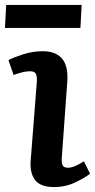

<svg xmlns="http://www.w3.org/2000/svg" viewBox="-30 -742 384 776"><path d="M119 -413Q120 -435 114.5 -444.5Q109 -454 92 -454Q79 -454 63 -450.5Q47 -447 25 -439L4 -499Q25 -510 63.5 -522.5Q102 -535 144 -535Q194 -535 220 -506Q246 -477 242 -413L220 -108Q218 -86 222.5 -75Q227 -64 245 -64Q269 -64 309 -90L334 -40Q314 -24 274.5 -5Q235 14 189 14Q132 14 111 -15.5Q90 -45 94 -93ZM-5 -722H300L295 -629H-10Z"/></svg>

Font: Literata 7pt SemiBold
Style: Italic
Weight: 600
Italic angle: -2°
Designer: Latin by Veronika Burian and Jose Scaglione. Greek by Irene Vlachou. Cyrillic by Vera Evstafieva
Foundry: TypeTogether
Version: Version 3.002